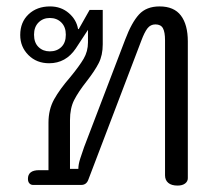

<svg xmlns="http://www.w3.org/2000/svg" viewBox="-20 -576 690 598"><path d="M494 -30V-451Q494 -476 487.5 -488Q481 -500 464 -500Q449 -500 439.5 -488Q430 -476 420 -449L255 -16Q249 0 233 0H83Q76 0 71.5 -5Q67 -10 67 -19Q67 -46 102 -46H131V-194Q131 -235 148.5 -266.5Q166 -298 199 -336Q227 -370 240.5 -393Q254 -416 254 -444V-483L216 -425Q185 -379 133 -379Q94 -379 68.5 -404.5Q43 -430 43 -467Q43 -507 69 -531.5Q95 -556 136 -556Q170 -556 194 -535.5Q218 -515 223 -486L225 -485L259 -545H300V-438Q300 -404 287.5 -379.5Q275 -355 250 -323Q224 -290 211 -264.5Q198 -239 198 -202V-50H224Q224 -64 230 -82.5Q236 -101 242 -118L370 -453Q390 -506 413 -531Q436 -556 477 -556Q522 -556 543.5 -527.5Q565 -499 565 -447V-21Q565 -11 556.5 -4.5Q548 2 533 2Q514 2 504 -6.5Q494 -15 494 -30ZM185 -468Q185 -492 171 -506Q157 -520 135 -520Q114 -520 100 -506Q86 -492 86 -468Q86 -443 100 -429.5Q114 -416 135 -416Q157 -416 171 -429.5Q185 -443 185 -468Z"/></svg>

Font: Maitree
Style: Regular
Weight: 400
Designer: CadsonDemak Team
Foundry: CadsonDemak
Version: Version 1.000